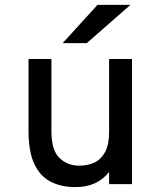

<svg xmlns="http://www.w3.org/2000/svg" viewBox="-20 -752 656 784"><path d="M288.5 12Q228.5 12 185.5 -10.8Q142.5 -33.5 119.5 -83.8Q96.5 -134 96.5 -217V-511H190V-215.5Q190 -138.5 222.8 -107Q255.5 -75.5 303.5 -75.5Q337 -75.5 364.8 -88Q392.5 -100.5 409 -130.8Q425.5 -161 425.5 -213.5V-511H519V0H425.5V-50Q401.5 -19 367 -3.5Q332.5 12 288.5 12ZM236 -576 378 -732H512.5L334.5 -576Z"/></svg>

Font: Overpass Mono Medium
Style: Regular
Weight: 500
Monospace: yes
Designer: Delve Withrington, Dave Bailey
Foundry: Delve Fonts LLC
Version: Version 4.000